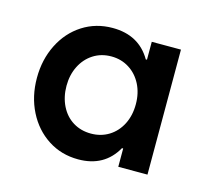

<svg xmlns="http://www.w3.org/2000/svg" viewBox="-61 -840 500 465"><g transform="rotate(15 189.5 -607.5)"><path d="M270.5 -608.4Q270.5 -636.2 259.3 -658.2Q248 -680.2 228.3 -692.6Q208.5 -705.1 183.6 -705.1Q158.2 -705.1 138.4 -692.4Q118.7 -679.7 107.7 -657.7Q96.7 -635.7 96.7 -608.4Q96.7 -580.6 107.7 -558.3Q118.7 -536.1 138.4 -523.9Q158.2 -511.7 183.6 -511.7Q208.5 -511.7 228.3 -523.9Q248 -536.1 259.3 -558.1Q270.5 -580.1 270.5 -608.4ZM268.6 -451.2V-497.1H265.6Q235.4 -443.4 169.9 -443.4Q127.4 -443.4 94 -465.1Q60.5 -486.8 41.5 -524.4Q22.5 -562 22.5 -608.4Q22.5 -654.3 41.3 -691.9Q60.1 -729.5 93.5 -751Q127 -772.5 168.9 -772.5Q234.9 -772.5 265.6 -719.7H268.6V-764.6H341.8V-451.2Z"/></g></svg>

Font: Wanted Sans Medium
Style: Regular
Weight: 500
Designer: Original Design by Kil Hyung-jin and Kang Hanbin, Wanted Lab, Inc; Hangeul from Source Han Sans by Jang Soo-young and Ka
Foundry: Wanted Lab, Inc.
Version: Version 1.001